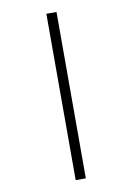

<svg xmlns="http://www.w3.org/2000/svg" viewBox="-96 -859 692 1001"><g transform="rotate(-10 250.0 -358.5)"><path d="M221.7 -798.8V82H275.4V-798.8Z"/></g></svg>

Font: BatangChe
Style: Regular
Weight: 400
Monospace: yes
Version: Version 2.21